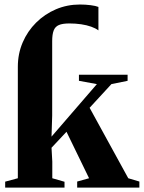

<svg xmlns="http://www.w3.org/2000/svg" viewBox="-20 -852 653 872"><path d="M3.5 0V-27L61 -42.5V-548.5Q61 -608 83 -659.2Q105 -710.5 144 -749.2Q183 -788 234 -809.8Q285 -831.5 343 -831.5Q368 -831.5 391.5 -828.5Q415 -825.5 427 -820.5V-714Q414.5 -723.5 394.2 -730.8Q374 -738 348.5 -741.8Q323 -745.5 295 -745.5Q264 -745.5 247.2 -738.2Q230.5 -731 223.8 -713.5Q217 -696 217 -665V-327L214 -231.5L420 -470L338.5 -485V-512.5H559.5V-485L486 -470L387 -362.5L562.5 -42.5L613 -27.5V0H330.5V-27.5L384.5 -42.5L282 -253.5L214 -181L217.5 -118V-42.5L273 -26.5V0Z"/></svg>

Font: Merriweather 120pt ExtraBold
Style: Regular
Weight: 800
Version: Version 2.100